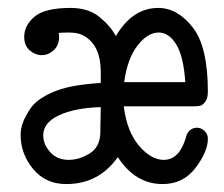

<svg xmlns="http://www.w3.org/2000/svg" viewBox="-20 -459 565 484"><path d="M32 -119Q32 -133 37 -148Q42 -163 56 -184.5Q70 -206 105 -223Q140 -240 192 -246Q206 -248 234 -250V-278Q234 -341 196 -366Q180 -377 155 -377Q137 -377 128 -376Q129 -372 129 -366Q129 -345 115.5 -332.5Q102 -320 85 -320Q69 -320 55 -332Q41 -344 41 -366Q41 -395 67 -417Q93 -439 158 -439Q203 -439 231 -416Q259 -393 272 -368Q314 -439 379 -439Q427 -439 465.5 -390.5Q504 -342 504 -228Q504 -211 497.5 -202.5Q491 -194 485 -192.5Q479 -191 469 -191H292Q300 -127 330.5 -91.5Q361 -56 393 -56Q405 -56 415 -61.5Q425 -67 431.5 -76Q438 -85 441.5 -93Q445 -101 448 -110Q451 -119 451 -120Q459 -137 477 -137Q487 -137 495.5 -129Q504 -121 504 -109Q504 -77 473 -36Q442 5 390 5Q321 5 277 -63Q229 5 147 5Q95 5 63.5 -33Q32 -71 32 -119ZM89 -118Q89 -95 106.5 -75.5Q124 -56 153 -56Q180 -56 206.5 -72.5Q233 -89 233 -127V-136Q233 -141 233.5 -160Q234 -179 234 -189Q169 -187 129 -168.5Q89 -150 89 -118ZM293 -252H447Q443 -316 424.5 -346.5Q406 -377 380 -377Q352 -377 326.5 -344Q301 -311 293 -252Z"/></svg>

Font: CMU Typewriter Text
Style: Regular
Weight: 500
Monospace: yes
Version: Version 0.7.0